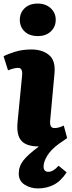

<svg xmlns="http://www.w3.org/2000/svg" viewBox="-23 -806 403 1075"><path d="M88 -695Q88 -734 115 -760Q142 -786 188 -786Q233 -786 261 -760Q289 -734 289 -695Q289 -656 261.5 -630Q234 -604 189 -604Q142 -604 115 -629.5Q88 -655 88 -695ZM75 -119 101 -386Q104 -426 79 -426Q67 -426 53 -422.5Q39 -419 22 -412L-3 -491Q19 -503 60.5 -516Q102 -529 153 -529Q214 -529 251.5 -498Q289 -467 282 -394L258 -132Q256 -113 261 -101Q266 -89 282 -89Q296 -89 309 -93Q322 -97 334 -103L353 -33Q345 -27 332.5 -18.5Q320 -10 307 -1Q262 32 241.5 66Q221 100 221 126Q221 156 248 156Q275 156 305 122L350 159Q318 208 278 228.5Q238 249 189 249Q148 249 115 228Q82 207 82 166Q82 125 108 92Q134 59 195 14Q126 14 97.5 -17Q69 -48 75 -119Z"/></svg>

Font: Literata 12pt ExtraBold
Style: Italic
Weight: 800
Italic angle: -2°
Designer: Latin by Veronika Burian and Jose Scaglione. Greek by Irene Vlachou. Cyrillic by Vera Evstafieva
Foundry: TypeTogether
Version: Version 3.002